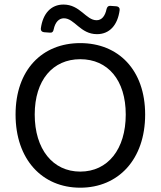

<svg xmlns="http://www.w3.org/2000/svg" viewBox="-20 -830 721 861"><path d="M266.6 -748C314.5 -748 339.8 -676.8 415 -676.8C470.7 -676.8 507.8 -716.8 516.6 -785.2C517.6 -794.9 511.7 -800.8 502 -801.8L475.6 -803.7C465.8 -804.7 460.9 -799.8 458 -790C451.2 -756.8 435.5 -739.3 413.1 -739.3C365.2 -739.3 339.8 -809.6 264.6 -809.6C209 -809.6 171.9 -769.5 163.1 -702.1C162.1 -692.4 168 -686.5 177.7 -685.5L204.1 -683.6C213.9 -682.6 218.8 -687.5 220.7 -698.2C227.5 -730.5 244.1 -748 266.6 -748ZM49.8 -316.4C49.8 -115.2 168.9 11.7 339.8 11.7C510.7 11.7 630.9 -115.2 630.9 -316.4C630.9 -516.6 510.7 -636.7 339.8 -636.7C168.9 -636.7 49.8 -516.6 49.8 -316.4ZM543.9 -316.4C543.9 -161.1 463.9 -60.5 339.8 -60.5C216.8 -60.5 135.7 -161.1 135.7 -316.4C135.7 -470.7 216.8 -564.5 339.8 -564.5C463.9 -564.5 543.9 -470.7 543.9 -316.4Z"/></svg>

Font: Ed Sans Neue
Style: Regular
Weight: 400
Designer: Stephen Hutchings
Version: Version 1.004;PS 001.004;hotconv 1.0.88;makeotf.lib2.5.64775